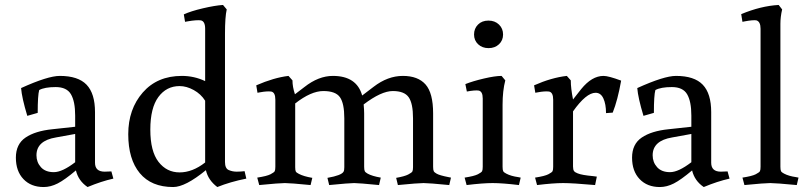

<svg xmlns="http://www.w3.org/2000/svg" viewBox="-20 -738 3263 774"><path d="M283 -84V-198L206 -184Q127 -171 127 -112Q127 -84 145 -64Q163 -44 197 -44Q231 -44 283 -84ZM363 -286V-82Q363 -46 402 -46L429 -47L437 -18Q388 -7 333 16Q296 -9 286 -51Q241 -13 212.5 1.5Q184 16 156 16Q105 16 74.5 -16Q44 -48 44 -102.5Q44 -157 83 -183.5Q122 -210 191 -217L283 -227V-272Q283 -329 266 -358Q249 -387 204.5 -387Q160 -387 138 -375Q132 -354 132 -283L90 -271Q68 -344 65 -383Q173 -432 221 -432Q295 -432 329 -396.5Q363 -361 363 -286Z M887 -85Q887 -59 902 -52.5Q917 -46 934 -46Q951 -46 966 -48L973 -18Q908 -5 856 16Q819 -12 810 -52Q727 16 678 16Q590 16 543.5 -40Q497 -96 497 -197Q497 -298 555.5 -365Q614 -432 713 -432Q763 -432 807 -411V-622Q807 -653 789 -656Q772 -658 737 -652L726 -650L721 -680Q749 -693 798 -704.5Q847 -716 879 -718L894 -700Q887 -670 887 -602ZM807 -83V-332Q790 -359 761 -375Q732 -391 704 -391Q651 -391 618.5 -347Q586 -303 586 -215.5Q586 -128 619 -85.5Q652 -43 704 -43Q756 -43 807 -83Z M1322 -432Q1418 -432 1440 -353L1486 -388Q1543 -432 1604 -432Q1665 -432 1695.5 -397.5Q1726 -363 1726 -281V-66Q1726 -53 1728.5 -48Q1731 -43 1740 -38Q1752 -31 1788 -24L1798 -22L1791 8Q1709 0 1687.5 0Q1666 0 1584 8L1577 -21Q1611 -27 1625.5 -34.5Q1640 -42 1642.5 -47Q1645 -52 1645 -64V-261Q1645 -321 1627.5 -346Q1610 -371 1563.5 -371Q1517 -371 1446 -317Q1448 -295 1448 -281V-66Q1448 -53 1450.5 -48Q1453 -43 1462 -38Q1480 -28 1515 -22L1508 8Q1426 0 1407.5 0Q1389 0 1307 8L1300 -21Q1357 -31 1365 -46Q1368 -51 1368 -64V-261Q1368 -321 1350.5 -346Q1333 -371 1283.5 -371Q1234 -371 1170 -321V-64Q1170 -51 1172.5 -46.5Q1175 -42 1185 -37Q1204 -27 1239 -21L1232 8Q1150 0 1128.5 0Q1107 0 1025 8L1017 -22Q1056 -28 1070.5 -35.5Q1085 -43 1087.5 -48Q1090 -53 1090 -66V-336Q1090 -366 1073 -369Q1056 -371 1029 -366L1018 -364L1013 -394Q1084 -425 1143 -432L1159 -414Q1159 -388 1169 -358L1207 -387Q1264 -432 1322 -432Z M2006 -66Q2006 -53 2008.5 -48Q2011 -43 2021 -38Q2040 -28 2069 -24L2079 -22L2072 8Q2005 0 1966 0Q1927 0 1861 8L1853 -22Q1892 -28 1906.5 -35.5Q1921 -43 1923.5 -48Q1926 -53 1926 -66V-341Q1926 -370 1909 -373Q1894 -375 1862 -369L1856 -399Q1886 -411 1931 -421.5Q1976 -432 2002 -432L2017 -414Q2006 -372 2006 -316ZM1907.5 -559.5Q1891 -575 1891 -599Q1891 -623 1907 -639Q1923 -655 1949 -655Q1975 -655 1991.5 -639Q2008 -623 2008 -599Q2008 -575 1991.5 -559.5Q1975 -544 1949.5 -544Q1924 -544 1907.5 -559.5Z M2381 -364Q2343 -364 2290 -289V-67Q2290 -54 2294 -48.5Q2298 -43 2309 -39Q2326 -32 2371 -28L2386 -26L2379 8Q2289 0 2250 0Q2211 0 2145 8L2137 -22Q2176 -28 2190.5 -35.5Q2205 -43 2207.5 -48Q2210 -53 2210 -66V-336Q2210 -366 2193 -369Q2176 -371 2149 -366L2138 -364L2133 -394Q2203 -425 2265 -432L2281 -414Q2281 -382 2290 -337L2323 -379Q2366 -432 2413 -432Q2433 -432 2484 -413Q2470 -334 2450 -284L2423 -282Q2423 -318 2412.5 -341Q2402 -364 2381 -364Z M2767 -84V-198L2690 -184Q2611 -171 2611 -112Q2611 -84 2629 -64Q2647 -44 2681 -44Q2715 -44 2767 -84ZM2847 -286V-82Q2847 -46 2886 -46L2913 -47L2921 -18Q2872 -7 2817 16Q2780 -9 2770 -51Q2725 -13 2696.5 1.5Q2668 16 2640 16Q2589 16 2558.5 -16Q2528 -48 2528 -102.5Q2528 -157 2567 -183.5Q2606 -210 2675 -217L2767 -227V-272Q2767 -329 2750 -358Q2733 -387 2688.5 -387Q2644 -387 2622 -375Q2616 -354 2616 -283L2574 -271Q2552 -344 2549 -383Q2657 -432 2705 -432Q2779 -432 2813 -396.5Q2847 -361 2847 -286Z M3126 -66Q3126 -53 3128.5 -48Q3131 -43 3141 -38Q3160 -28 3189 -24L3199 -22L3192 8Q3107 0 3085 0Q3063 0 2981 8L2973 -22Q3012 -28 3026.5 -35.5Q3041 -43 3043.5 -48Q3046 -53 3046 -66V-622Q3046 -651 3029 -656Q3015 -658 2983 -652L2973 -650L2968 -681Q3047 -714 3119 -718L3133 -700Q3126 -670 3126 -642Q3126 -614 3126 -603Z"/></svg>

Font: Buenard
Style: Regular
Weight: 400
Designer: Gustavo Ibarra
Foundry: FontFuror
Version: Version 1.001 2011